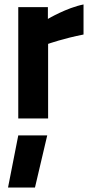

<svg xmlns="http://www.w3.org/2000/svg" viewBox="-20 -532 412 862"><path d="M196 0V-335C196 -335 267 -360 355 -377V-512C279 -497 195 -447 195 -447V-500H62V0ZM192 76 137 310H16L62 76Z"/></svg>

Font: RazerF5
Style: Bold
Weight: 700
Foundry: Razer Inc.
Version: Version 2